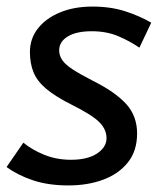

<svg xmlns="http://www.w3.org/2000/svg" viewBox="-23 -552 487 584"><path d="M401 -407Q372 -427 336.5 -442Q301 -457 256 -457Q209 -457 183 -441Q157 -425 157 -399Q157 -384 165.5 -370.5Q174 -357 196.5 -342Q219 -327 260 -306Q328 -272 361 -235.5Q394 -199 394 -146Q394 -93 366 -58Q338 -23 291 -5.5Q244 12 185 12Q124 12 77.5 -3.5Q31 -19 -3 -44L48 -118Q75 -96 112 -81Q149 -66 193 -66Q243 -66 272 -85Q301 -104 301 -132Q301 -158 279.5 -180Q258 -202 196 -233Q146 -258 118 -281.5Q90 -305 79 -332Q68 -359 68 -394Q68 -434 92 -465Q116 -496 159 -514Q202 -532 258 -532Q314 -532 358.5 -517.5Q403 -503 437 -483Z"/></svg>

Font: ABeeZee
Style: Italic
Weight: 400
Italic angle: -10°
Designer: Anja Meiners
Foundry: Anja Meiners
Version: Version 1.003; ttfautohint (v1.8.3)